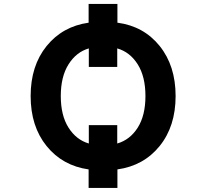

<svg xmlns="http://www.w3.org/2000/svg" viewBox="-20 -850 1040 970"><path d="M428.7 -125V-217.8H572.3V-125Q636.7 -143.6 675.8 -205.1Q714.8 -266.6 714.8 -364.7Q714.8 -462.9 675.8 -524.9Q636.7 -586.9 572.3 -605.5V-511.7H428.7V-605.5Q365.2 -586.9 326.2 -524.9Q287.1 -462.9 287.1 -364.7Q287.1 -266.6 326.2 -205.1Q365.2 -143.6 428.7 -125ZM573.2 -735.4Q706.1 -717.8 786.6 -617.7Q867.2 -517.6 867.2 -364.7Q867.2 -211.9 786.6 -112.3Q706.1 -12.7 573.2 5.9V99.6H427.7V5.9Q295.9 -12.7 215.3 -112.3Q134.8 -211.9 134.8 -364.7Q134.8 -517.6 215.3 -617.2Q295.9 -716.8 427.7 -735.4V-830.1H573.2Z"/></svg>

Font: GenEi Gothic M Regular
Style: Bold
Weight: 700
Designer: o_tamon (Modified); [Source Han Sans]
Ryoko NISHIZUKA  (kana & ideographs); Paul D. Hunt (Latin, Greek & Cyrillic); Wenl
Version: Version 1.1a;Original Version 1.004